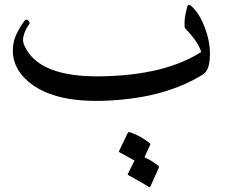

<svg xmlns="http://www.w3.org/2000/svg" viewBox="-20 -399 966 775"><path d="M755 -372Q772 -356 785.5 -333Q799 -310 809 -281Q830 -224 827 -169Q825 -115 800 -99Q727 -53 632 -26Q537 1 418 7Q181 19 80 -83Q16 -149 37 -236Q42 -254 52.5 -273.5Q63 -293 78 -314Q82 -321 90 -319Q95 -318 98 -311Q101 -305 97 -300Q82 -280 76 -257Q69 -235 78 -216Q135 -86 390 -91Q517 -93 617.5 -117.5Q718 -142 792 -189Q782 -228 727 -285Q724 -288 725 -309Q725 -311 725 -312Q726 -336 736 -372Q740 -386 755 -372ZM496 137Q498 133 505 135Q545 148 582 177Q588 182 586 186L563 236Q591 248 619 270Q623 274 621 278L587 354Q585 359 577 353Q573 350 553.5 339Q534 328 500 309Q494 306 496 303L523 249Q503 238 463 216Q458 213 461 210Z"/></svg>

Font: Amiri
Style: Italic
Weight: 400
Italic angle: 10°
Designer: Khaled Hosny
Version: Version 0.113